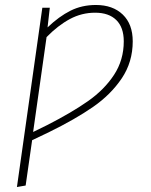

<svg xmlns="http://www.w3.org/2000/svg" viewBox="-20 -551 607 771"><path d="M513 -385Q513 -302 469 -236.5Q425 -171 353.5 -121.5Q282 -72 178 -21L109 12L83 194L48 200L150 -520H180L171 -441Q217 -485 263 -508Q309 -531 365 -531Q433 -531 473 -492.5Q513 -454 513 -385ZM477 -385Q477 -441 447 -470.5Q417 -500 362 -500Q308 -500 260.5 -474.5Q213 -449 167 -402L113 -21L170 -49Q268 -99 333.5 -145Q399 -191 438 -250.5Q477 -310 477 -385Z"/></svg>

Font: FiraGO UltraLight
Style: Italic
Weight: 200
Italic angle: -8°
Designer: bBox Type GmbH
Foundry: bBox Type GmbH
Version: Version 1.001